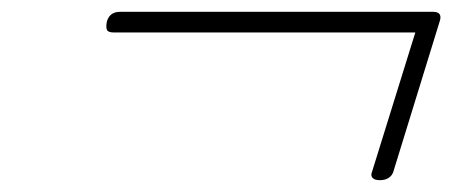

<svg xmlns="http://www.w3.org/2000/svg" viewBox="-20 -475 803 325"><path d="M623 -170Q614 -170 610.5 -174Q607 -178 610 -185L683 -420H173Q163 -420 161 -424.5Q159 -429 161 -439Q166 -455 183 -455H713Q730 -455 724 -438L646 -185Q644 -178 638 -174Q632 -170 623 -170Z"/></svg>

Font: Playwrite RO Thin
Style: Regular
Weight: 250
Version: Version 1.002